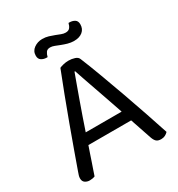

<svg xmlns="http://www.w3.org/2000/svg" viewBox="-187 -912 966 1042"><g transform="rotate(-30 296.0 -391.0)"><path d="M428 -162H160Q153 -142 145 -118.5Q137 -95 129.5 -72.5Q122 -50 115 -30.5Q108 -11 104 2Q90 8 71 8Q55 8 42.5 -0.5Q30 -9 30 -28Q30 -37 33 -46.5Q36 -56 40 -67Q55 -109 78.5 -175Q102 -241 129.5 -315.5Q157 -390 185.5 -465.5Q214 -541 238 -601Q246 -605 262 -609Q278 -613 295 -613Q315 -613 333.5 -607Q352 -601 357 -587Q381 -529 408.5 -454.5Q436 -380 464 -302Q492 -224 517.5 -148.5Q543 -73 563 -12Q555 -3 544 2.5Q533 8 519 8Q500 8 490 -0.5Q480 -9 473 -29ZM294 -545Q283 -515 269 -476.5Q255 -438 240 -396Q225 -354 210 -311Q195 -268 182 -229H407Q392 -274 376 -319.5Q360 -365 345.5 -407Q331 -449 318.5 -484.5Q306 -520 298 -545ZM230 -786Q251 -786 269 -780.5Q287 -775 302.5 -769Q318 -763 332 -757.5Q346 -752 359 -752Q377 -752 385.5 -762.5Q394 -773 398 -790H404Q422 -790 436 -781.5Q450 -773 450 -752Q450 -723 430 -706.5Q410 -690 377 -690Q356 -690 337 -695.5Q318 -701 301.5 -707.5Q285 -714 271 -719.5Q257 -725 245 -725Q227 -725 219 -714Q211 -703 207 -686H201Q183 -686 169 -695Q155 -704 155 -724Q155 -753 178 -769.5Q201 -786 230 -786Z"/></g></svg>

Font: Baloo 2
Style: Regular
Weight: 400
Designer: Sarang Kulkarni and Ek Type
Foundry: Ek Type
Version: Version 1.640;hotconv 1.0.111;makeotfexe 2.5.65597; ttfautoh